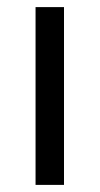

<svg xmlns="http://www.w3.org/2000/svg" viewBox="-20 -520 280 540"><path d="M160 0H80V-500H160Z"/></svg>

Font: Fivo Sans
Style: Regular
Weight: 400
Designer: Alexander Slobzheninov
Foundry: Alexander Slobzheninov
Version: 1.0